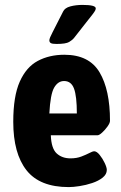

<svg xmlns="http://www.w3.org/2000/svg" viewBox="-20 -754 494 782"><path d="M260 8Q142 8 88 -60.5Q34 -129 34 -258Q34 -362 60.5 -421.5Q87 -481 134 -506Q181 -531 242 -531Q343 -531 385.5 -459.5Q428 -388 428 -262Q428 -253 418 -239Q408 -225 396 -214Q384 -203 377 -203H187Q189 -149 211 -129Q233 -109 267 -109Q292 -109 311.5 -116.5Q331 -124 344.5 -131Q358 -138 363 -138Q374 -138 386 -123Q398 -108 406.5 -90Q415 -72 415 -62Q415 -44 398 -30.5Q381 -17 355.5 -8.5Q330 0 304 4Q278 8 260 8ZM181 -292H293Q293 -362 281.5 -393Q270 -424 241 -424Q216 -424 200.5 -397Q185 -370 181 -292ZM210 -575Q193 -575 187 -578.5Q181 -582 181 -590Q181 -598 194 -622.5Q207 -647 237 -707Q244 -722 266.5 -728Q289 -734 316 -734Q370 -734 370 -720Q370 -716 367.5 -711Q365 -706 357 -695.5Q349 -685 331 -662.5Q313 -640 282 -600Q275 -591 261.5 -583Q248 -575 210 -575Z"/></svg>

Font: Asap Condensed VF Beta
Style: Regular
Weight: 400
Designer: Pablo Cosgaya
Foundry: Omnibus-Type
Version: Version 1.008